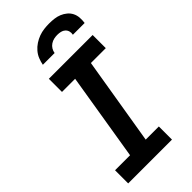

<svg xmlns="http://www.w3.org/2000/svg" viewBox="-293 -1020 1085 1085"><g transform="rotate(-45 250.0 -477.5)"><path d="M29 0V-105H149L235 -630H130V-735H480V-630H361L274 -105H379V0ZM162 -815Q166 -836 174 -856Q182 -876 196.5 -893Q211 -910 230 -922.5Q249 -935 269.5 -942.5Q290 -950 311 -952.5Q332 -955 352 -955Q373 -955 393 -952.5Q413 -950 431 -942.5Q449 -935 464 -922.5Q479 -910 487.5 -893Q496 -876 497.5 -856Q499 -836 496 -815H402Q405 -829 401.5 -841.5Q398 -854 388.5 -862.5Q379 -871 366 -874Q353 -877 339 -877Q326 -877 312 -874Q298 -871 285.5 -862.5Q273 -854 265.5 -841.5Q258 -829 256 -815Z"/></g></svg>

Font: Iosevka SS04 Extrabold
Style: Italic
Weight: 800
Italic angle: -9°
Monospace: yes
Designer: Belleve Invis
Foundry: Belleve Invis
Version: Version 19.0.0; ttfautohint (v1.8.4)